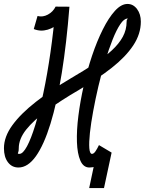

<svg xmlns="http://www.w3.org/2000/svg" viewBox="-79 -834 733 972"><path d="M372.5 118 397.5 0 486 -61.5 447.5 118ZM422 -99.5 486 -61.5Q466.5 -26.5 436.2 -6.2Q406 14 373.5 14Q343 14 327.8 -21Q312.5 -56 310.5 -115Q308.5 -174 317.8 -247.5Q327 -321 344.8 -400Q362.5 -479 387.2 -552.5Q412 -626 441.5 -685Q471 -744 502.8 -779Q534.5 -814 566.5 -814Q595.5 -814 614.8 -788.2Q634 -762.5 634 -724.5Q634 -662 595.5 -604Q557 -546 486.8 -490.8Q416.5 -435.5 321 -379Q228.5 -325 159.8 -275Q91 -225 53.5 -177.8Q16 -130.5 16 -83.5Q16 -70 13.5 -64Q11 -58 11.5 -56.5Q12 -55 19.5 -55Q37 -55 57.8 -93.5Q78.5 -132 99.8 -201.5Q121 -271 140.8 -364.5Q160.5 -458 176.5 -569Q192.5 -680 202.5 -800.5L272.5 -800Q259 -756 229 -725.2Q199 -694.5 162.5 -683.8Q126 -673 92 -687L111 -753Q137 -746 163.2 -760Q189.5 -774 202.5 -800.5L272.5 -800Q258 -614.5 233.8 -464.5Q209.5 -314.5 176.5 -207.5Q143.5 -100.5 102.8 -43.2Q62 14 14.5 14Q-19 14 -39 -12.8Q-59 -39.5 -59 -83.5Q-59 -141.5 -16.5 -200Q26 -258.5 102.8 -318.5Q179.5 -378.5 282 -439Q347 -477 398.8 -511Q450.5 -545 487 -578.8Q523.5 -612.5 542.8 -648Q562 -683.5 562 -724.5Q562 -732 564.2 -735Q566.5 -738 568 -739Q569.5 -740 566.5 -740Q549 -740 529.8 -711.2Q510.5 -682.5 491 -633.5Q471.5 -584.5 453 -523.5Q434.5 -462.5 419.2 -397.5Q404 -332.5 392.8 -271.5Q381.5 -210.5 376.2 -161.5Q371 -112.5 373.2 -83.8Q375.5 -55 386.5 -55Q395.5 -55 404.5 -68.2Q413.5 -81.5 422 -99.5Z"/></svg>

Font: Victor Mono Thin
Style: Italic
Weight: 100
Italic angle: -12°
Monospace: yes
Designer: Rune Bjørnerås
Version: Version 1.561;gftools[0.9.30]